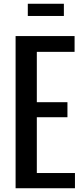

<svg xmlns="http://www.w3.org/2000/svg" viewBox="-20 -1002 447 1022"><path d="M63 0V-810H377V-726H176V-458H339V-378H176V-81H379V0ZM128 -917V-982H320V-917Z"/></svg>

Font: Oswald
Style: Regular
Weight: 400
Designer: Vernon Adams
Foundry: Vernon Adams
Version: Version 4.103; ttfautohint (v1.8.3)